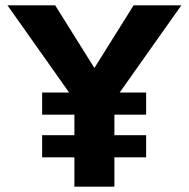

<svg xmlns="http://www.w3.org/2000/svg" viewBox="-20 -700 708 720"><path d="M138 -270V-353H528V-270ZM138 -110V-193H528V-110ZM259 0V-325L8 -680H187L334 -445L481 -680H660L409 -325V0Z"/></svg>

Font: Teachers
Style: Bold
Weight: 700
Designer: Alfredo Marco Pradil, Chank Diesel
Version: Version 1.001